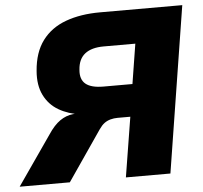

<svg xmlns="http://www.w3.org/2000/svg" viewBox="-68 -758 858 812"><g transform="rotate(-5 361.0 -352.5)"><path d="M-17 0 128 -209Q153 -247 179 -265Q205 -283 234 -286L261 -288L268 -282Q215 -289 174.5 -312.5Q134 -336 113 -378.5Q92 -421 97 -481Q103 -560 140 -609.5Q177 -659 240 -682Q303 -705 386 -705H735L623 0H434L475 -254H421Q405 -254 390.5 -250Q376 -246 364.5 -237.5Q353 -229 342 -213L196 0ZM373 -391H496L523 -560H389Q337 -560 309 -538Q281 -516 278 -471Q274 -430 297.5 -410.5Q321 -391 373 -391Z"/></g></svg>

Font: Nunito Sans 9pt Black
Style: Italic
Weight: 900
Italic angle: -9°
Version: Version 3.101;gftools[0.9.27]